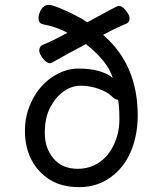

<svg xmlns="http://www.w3.org/2000/svg" viewBox="-20 -749 662 793"><path d="M300.8 -51.8Q349.1 -51.8 387.9 -76.9Q426.8 -102.1 450 -150.6Q473.1 -199.2 473.1 -255.1Q473.1 -311 467.8 -336.9Q467.8 -337.9 461.4 -337.9Q455.1 -337.9 438.5 -354Q421.9 -370.1 386 -382.6Q350.1 -395 313 -395Q275.9 -395 242.4 -371.1Q209 -347.2 187 -304.7Q165 -262.2 165 -199.2Q165 -137.2 200.9 -94.5Q236.8 -51.8 300.8 -51.8ZM308.1 23.9Q234.9 23.9 186 -6.6Q137.2 -37.1 110.1 -88.6Q83 -140.1 83 -209Q83 -276.9 113.5 -336.4Q144 -396 196 -430.9Q248 -465.8 304.2 -465.8Q398.9 -465.8 445.8 -426.8Q424.8 -496.1 335 -566.9Q242.2 -518.1 221.2 -504.9Q190.9 -487.8 187 -487.8Q172.9 -487.8 157.5 -507.3Q142.1 -526.9 142.1 -541Q142.1 -557.1 157.2 -564Q193.8 -578.1 258.8 -613.8Q210 -639.2 157.2 -648.9Q139.2 -652.8 139.2 -673.8Q139.2 -691.9 150.6 -710.4Q162.1 -729 182.1 -729Q199.2 -729 254.2 -703.6Q309.1 -678.2 340.8 -657.2Q464.8 -725.1 469.2 -725.1Q483.9 -725.1 499.5 -706.1Q515.1 -687 515.1 -673.8Q515.1 -659.2 504.9 -652.8Q484.9 -644 465.8 -635.5Q446.8 -627 431.4 -618.4Q416 -609.9 405.8 -605L410.2 -601.1Q548.8 -479 548.8 -272Q548.8 -190.9 520.5 -123.5Q492.2 -56.2 436 -16.1Q379.9 23.9 308.1 23.9Z"/></svg>

Font: LXGW WenKai Screen
Style: Regular
Weight: 400
Designer: LXGW / Fontworks Inc.
Foundry: LXGW / Fontworks Inc.
Version: Version 1.510;January 18,2025